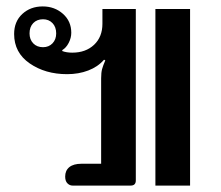

<svg xmlns="http://www.w3.org/2000/svg" viewBox="-20 -578 687 598"><path d="M183 -28Q183 -47 196 -57.5Q209 -68 234 -68H295V-334Q295 -352 298 -363Q301 -374 308 -390L304 -392Q285 -370 255 -358.5Q225 -347 189 -347Q121 -347 72.5 -380.5Q24 -414 24 -472Q24 -511 49.5 -534.5Q75 -558 113 -558Q150 -558 176 -535Q202 -512 202 -476Q202 -460 194 -444.5Q186 -429 174 -422V-419Q187 -414 205 -414Q247 -414 273 -438.5Q299 -463 299 -504V-550H403V-16Q403 0 387 0H206Q197 0 190 -7Q183 -14 183 -28ZM464 -550H572V0H464ZM155 -474Q155 -494 143.5 -506Q132 -518 114 -518Q95 -518 83.5 -506Q72 -494 72 -474Q72 -455 83.5 -443Q95 -431 114 -431Q132 -431 143.5 -443Q155 -455 155 -474Z"/></svg>

Font: MaitreeSemiBold
Style: Regular
Weight: 600
Designer: CadsonDemak Team
Foundry: CadsonDemak
Version: Version 1.000